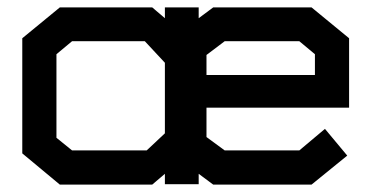

<svg xmlns="http://www.w3.org/2000/svg" viewBox="-20 -497 1000 517"><path d="M536 -207V-128L585 -92H786L855 -150L915 -78L819 0H554L515 -29V-1H424V-29L390 0H141L40 -84V-394L141 -477H390L424 -448V-477H515V-448L554 -477H819L920 -394V-207ZM424 -328 370 -386H174L132 -351V-126L174 -92H375L424 -138ZM536 -295H828V-351L786 -386H585L536 -349Z"/></svg>

Font: Turret Road
Style: Bold
Weight: 700
Designer: Noponies
Foundry: Noponies
Version: Version 1.001; ttfautohint (v1.8)